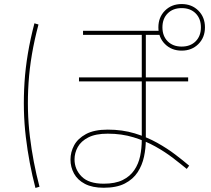

<svg xmlns="http://www.w3.org/2000/svg" viewBox="-20 -872 1040 948"><path d="M155 56Q123 -66 107.5 -195.5Q92 -325 101 -465Q110 -605 150 -757L170 -751Q130 -601 121 -463.5Q112 -326 127.5 -198.5Q143 -71 175 50ZM914 -54 902 -38Q873 -62 834 -92Q795 -122 746.5 -149Q698 -176 639.5 -194Q581 -212 512 -212Q452 -212 416 -193.5Q380 -175 364 -146Q348 -117 348 -85Q348 -36 383 -0.5Q418 35 492 35Q549 35 585.5 17Q622 -1 643 -32Q664 -63 672 -101.5Q680 -140 680 -182V-711H700V-182Q700 -140 691 -98Q682 -56 659.5 -21.5Q637 13 596.5 34Q556 55 492 55Q436 55 399.5 36Q363 17 345.5 -15Q328 -47 328 -84Q328 -121 346 -154.5Q364 -188 404.5 -210Q445 -232 512 -232Q584 -232 645 -213.5Q706 -195 756 -167Q806 -139 846 -108.5Q886 -78 914 -54ZM776 -720V-700H390V-720ZM909 -490V-470H370V-490ZM877 -622Q827 -622 794.5 -654.5Q762 -687 762 -737Q762 -787 794.5 -819.5Q827 -852 877 -852Q927 -852 959.5 -819.5Q992 -787 992 -737Q992 -687 959.5 -654.5Q927 -622 877 -622ZM877 -642Q920 -642 946 -668Q972 -694 972 -737Q972 -780 946 -806Q920 -832 877 -832Q834 -832 808 -806Q782 -780 782 -737Q782 -694 808 -668Q834 -642 877 -642Z"/></svg>

Font: Murecho Thin
Style: Regular
Weight: 100
Designer: Neil Summerour
Foundry: Positype
Version: Version 1.010